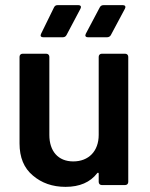

<svg xmlns="http://www.w3.org/2000/svg" viewBox="-20 -720 584 747"><path d="M364 -195C364 -132 325 -92 265 -92C206 -92 172 -132 172 -195V-499C172 -506 167 -511 160 -511H68C61 -511 56 -506 56 -499V-162C56 -108 73 -66 108 -37C142 -8 184 7 235 7C290 7 331 -11 358 -46C359 -47 360 -48 361 -48C362 -48 364 -48 364 -44V-12C364 -5 369 0 376 0H467C474 0 479 -5 479 -12V-499C479 -506 474 -511 467 -511H376C369 -511 364 -506 364 -499ZM224 -575C231 -575 236 -578 239 -584L293 -686C294 -689 295 -691 295 -692C295 -695 294 -700 285 -700H204C197 -700 193 -697 190 -691L140 -589C139 -586 138 -584 138 -582C138 -579 140 -575 149 -575ZM396 -575C403 -575 408 -578 411 -583L466 -686C467 -689 468 -691 468 -692C468 -695 467 -700 458 -700H383C376 -700 371 -697 368 -691L314 -589C313 -586 312 -584 312 -583C312 -580 313 -575 322 -575Z"/></svg>

Font: Barlow SemiBold Numbers
Style: Regular
Weight: 600
Designer: Jeremy Tribby
Foundry: Tribby Type
Version: Version 1.408